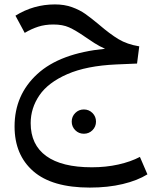

<svg xmlns="http://www.w3.org/2000/svg" viewBox="-20 -484 688 870"><path d="M648 306Q603 334 536 350Q469 366 387 366Q216 366 131 292Q46 218 46 89Q46 -54 149 -148.5Q252 -243 456 -263Q431 -274 407.5 -289Q384 -304 364 -318Q322 -347 293 -360Q264 -373 222 -373Q184 -373 153 -363Q122 -353 92 -335L50 -413Q132 -464 229 -464Q272 -464 306.5 -451.5Q341 -439 366.5 -421Q392 -403 428 -373Q478 -330 517 -306.5Q556 -283 611 -274L601 -196L507 -192Q372 -186 285 -148Q198 -110 158.5 -52Q119 6 119 74Q119 172 189.5 223Q260 274 396 274Q460 274 516 261.5Q572 249 614 227ZM305 67Q305 44 321 28Q337 12 360 12Q383 12 399 28Q415 44 415 67Q415 90 399 106Q383 122 360 122Q337 122 321 106Q305 90 305 67Z"/></svg>

Font: FiraGO
Style: Regular
Weight: 400
Designer: bBox Type
Foundry: bBox Type GmbH
Version: Version 1.001;April 20, 2020;FontCreator 12.0.0.2555 64-bit